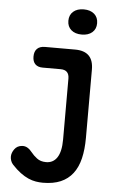

<svg xmlns="http://www.w3.org/2000/svg" viewBox="-65 -814 731 1121"><g transform="rotate(5 300.0 -253.5)"><path d="M325.5 -357.3Q325.5 -382.9 313 -395.7Q300.6 -408.5 275 -408.5H170.1Q141.7 -408.5 126.4 -423.8Q111.1 -439.1 111.1 -468.2Q111.1 -498.4 127.1 -514.2Q143.1 -530 173.6 -530H349.5Q403.8 -530 430.7 -503.1Q457.5 -476.3 457.5 -422V-22.3Q457.5 46.4 444.8 99.1Q432.1 151.8 404.4 187.9Q376.7 224 333.6 242.5Q290.4 261 229.5 261Q209.6 261 188 257.5Q166.3 254 143.6 244Q120.9 233.9 97 216.2Q73.1 198.5 47.7 171.1Q38.9 161.6 34.6 149.2Q30.4 136.8 30.4 125.6Q30.4 103.3 46.1 81.4Q61.8 59.6 90.4 57.5Q107.9 56.1 122.6 64.9Q137.3 73.8 150.4 90.7Q162.5 106.5 183.8 123Q205 139.5 237.9 139.5Q258.2 139.5 274.3 131.1Q290.5 122.7 302 105.5Q313.5 88.3 319.5 61.9Q325.5 35.6 325.5 -1.3ZM380 -620.6Q341.4 -620.6 318.5 -640.4Q295.7 -660.3 295.7 -694.1Q295.7 -728.3 318.5 -748.3Q341.4 -768.2 380 -768.2Q418.6 -768.2 441.5 -748.3Q464.3 -728.3 464.3 -694.1Q464.3 -660.3 441.5 -640.4Q418.6 -620.6 380 -620.6Z"/></g></svg>

Font: Maple Mono
Style: Regular
Weight: 400
Monospace: yes
Designer: subframe7536
Version: Version 7.300